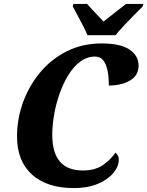

<svg xmlns="http://www.w3.org/2000/svg" viewBox="-20 -951 752 981"><path d="M358 10Q220 10 143.5 -59Q67 -128 67 -254Q67 -344 98 -429Q129 -514 186 -582Q243 -650 322.5 -689.5Q402 -729 499 -729Q596 -729 642 -697.5Q688 -666 688 -616Q688 -565 644 -539.5Q600 -514 536 -514Q536 -535 534 -560.5Q532 -586 524.5 -609.5Q517 -633 503 -647.5Q489 -662 466 -662Q425 -662 390.5 -636.5Q356 -611 329.5 -568Q303 -525 284.5 -472.5Q266 -420 256.5 -365Q247 -310 247 -262Q247 -80 403 -80Q467 -80 507 -108.5Q547 -137 570 -171Q576 -166 581.5 -157Q587 -148 587 -136Q587 -101 559.5 -67.5Q532 -34 480.5 -12Q429 10 358 10ZM427 -771Q419 -791 405 -818Q391 -845 376.5 -872Q362 -899 352 -918L355 -931H425Q434 -920 449.5 -903.5Q465 -887 481 -870.5Q497 -854 509 -841Q525 -854 547 -871Q569 -888 589.5 -904Q610 -920 624 -931H712L709 -918Q690 -899 664.5 -873.5Q639 -848 614 -821Q589 -794 570 -771Z"/></svg>

Font: Noto Serif SemiCondensed ExtraBold
Style: Italic
Weight: 800
Width: 4
Italic angle: -12°
Designer: Monotype Design Team
Foundry: Monotype Imaging Inc.
Version: Version 2.014; ttfautohint (v1.8.4.7-5d5b)